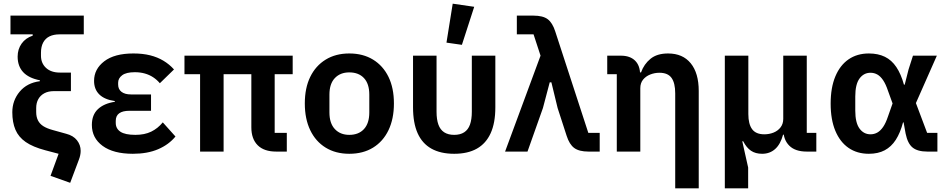

<svg xmlns="http://www.w3.org/2000/svg" viewBox="-20 -825 5156 1045"><path d="M436 -638H304Q272 -638 249.5 -627Q227 -616 215 -593.5Q203 -571 203 -538V-522Q203 -481 230.5 -455.5Q258 -430 306 -430H366V-329H273Q243 -329 221.5 -317.5Q200 -306 188.5 -285.5Q177 -265 177 -237V-215Q177 -189 186.5 -170Q196 -151 215.5 -138.5Q235 -126 268 -117L340 -97Q379 -87 399 -61.5Q419 -36 419 -4Q419 8 416.5 20Q414 32 409 45L362 170L255 132L299 12L227 -7Q159 -25 120 -52Q81 -79 64 -119Q47 -159 47 -214Q47 -278 87 -326Q127 -374 197 -383V-388Q136 -400 106 -432.5Q76 -465 76 -517Q76 -557 97.5 -587.5Q119 -618 158 -631V-638H37V-740H436Z M866 -159 935 -82Q899 -38 841 -13Q783 12 703 12Q597 12 538.5 -31Q480 -74 480 -145Q480 -200 513 -231Q546 -262 605 -271V-275Q549 -283 520.5 -311Q492 -339 492 -385Q492 -449 547.5 -491.5Q603 -534 706 -534Q757 -534 797 -524Q837 -514 869.5 -494.5Q902 -475 927 -447L850 -372Q834 -391 813.5 -404.5Q793 -418 768 -425Q743 -432 714 -432Q667 -432 645 -415.5Q623 -399 623 -375V-365Q623 -339 641.5 -325Q660 -311 693 -311H802V-222H684Q648 -222 629 -208.5Q610 -195 610 -167V-156Q610 -125 635.5 -108Q661 -91 717 -91Q767 -91 803 -108.5Q839 -126 866 -159Z M1475 -421V-102H1541V0H1483Q1417 0 1382.5 -34.5Q1348 -69 1348 -132V-421H1197V0H1069V-421H984V-522H1573V-421Z M1881 12Q1807 12 1752.5 -21.5Q1698 -55 1668.5 -116.5Q1639 -178 1639 -262Q1639 -346 1668.5 -406.5Q1698 -467 1752.5 -500.5Q1807 -534 1881 -534Q1956 -534 2010.5 -500.5Q2065 -467 2094.5 -406.5Q2124 -346 2124 -262Q2124 -178 2094.5 -116.5Q2065 -55 2010.5 -21.5Q1956 12 1881 12ZM1881 -91Q1932 -91 1961 -122.5Q1990 -154 1990 -213V-310Q1990 -369 1961 -400Q1932 -431 1881 -431Q1832 -431 1802.5 -400Q1773 -369 1773 -310V-213Q1773 -154 1802.5 -122.5Q1832 -91 1881 -91Z M2356 -522V-217Q2356 -175 2366 -147Q2376 -119 2397.5 -105Q2419 -91 2452 -91Q2485 -91 2506.5 -105Q2528 -119 2538 -147Q2548 -175 2548 -217V-522H2676V-241Q2676 -156 2650.5 -100Q2625 -44 2575.5 -16Q2526 12 2452 12Q2378 12 2328 -16Q2278 -44 2253 -100Q2228 -156 2228 -241V-522ZM2561 -788 2494 -581 2410 -593 2444 -805Z M2922 -522 2884 -638H2793V-740H2883Q2935 -740 2961 -720.5Q2987 -701 3002 -654L3182 -102H3244V0H3183Q3132 0 3105.5 -19.5Q3079 -39 3064 -86L3015 -237L2981 -377H2972L2935 -237L2851 0H2729Z M3465 0H3337V-421H3285V-522H3359Q3409 -522 3436.5 -495Q3464 -468 3464 -418V-412L3425 -431H3469Q3485 -476 3520.5 -505Q3556 -534 3616 -534Q3696 -534 3739.5 -480.5Q3783 -427 3783 -330V200H3655V-317Q3655 -373 3635 -401Q3615 -429 3569 -429Q3543 -429 3519 -419.5Q3495 -410 3480 -391.5Q3465 -373 3465 -345Z M4052 200H3925V-522H4053V-204Q4053 -150 4073.5 -122Q4094 -94 4140 -94Q4167 -94 4190.5 -103.5Q4214 -113 4228.5 -132Q4243 -151 4243 -178V-522H4371V-102H4423V0H4371Q4308 0 4276 -32Q4244 -64 4244 -116V-119L4291 -92H4242Q4228 -40 4199 -14Q4170 12 4128 12Q4092 12 4067.5 -4.5Q4043 -21 4025 -56H4020L4052 87Z M5082 -102V0H5027Q4974 0 4947 -22Q4920 -44 4909 -98L4898 -159H4895Q4880 -102 4855.5 -64Q4831 -26 4795 -7Q4759 12 4709 12Q4645 12 4598.5 -20Q4552 -52 4526.5 -113Q4501 -174 4501 -261Q4501 -348 4526.5 -409Q4552 -470 4598.5 -502Q4645 -534 4709 -534Q4759 -534 4796 -516Q4833 -498 4858.5 -460Q4884 -422 4900 -364H4904L4925 -447L4949 -522H5079L4965 -264L5026 -102ZM4718 -94Q4738 -94 4755 -103.5Q4772 -113 4786.5 -134Q4801 -155 4813 -191L4838 -262L4813 -331Q4801 -367 4786.5 -388.5Q4772 -410 4755 -419.5Q4738 -429 4718 -429Q4681 -429 4658 -397.5Q4635 -366 4635 -300V-223Q4635 -157 4658 -125.5Q4681 -94 4718 -94Z"/></svg>

Font: IBM Plex Sans SemiBold
Style: Regular
Weight: 600
Designer: Mike Abbink, Paul van der Laan, Pieter van Rosmalen
Foundry: Bold Monday
Version: Version 3.201